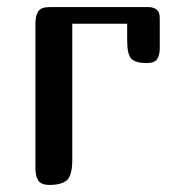

<svg xmlns="http://www.w3.org/2000/svg" viewBox="-20 -522 484 542"><path d="M80 -455Q80 -478 88 -490Q96 -502 120 -502H399Q413 -502 422 -495Q431 -488 431 -471V-386Q431 -366 423.5 -355Q416 -344 394 -344Q363 -344 351 -356Q339 -368 339 -408V-455H184V-71Q184 -26 168.5 -13Q153 0 120 0Q96 0 88 -12.5Q80 -25 80 -47Z"/></svg>

Font: Marmelad
Style: Regular
Weight: 400
Designer: Manvel Shmavonyan
Foundry: Cyreal
Version: Version 1.110; ttfautohint (v1.8.4.7-5d5b)